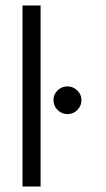

<svg xmlns="http://www.w3.org/2000/svg" viewBox="-20 -680 388 700"><path d="M62 0V-660H128V0ZM226 -264Q205 -264 190 -279Q175 -294 175 -315Q175 -336 190 -350.5Q205 -365 226 -365Q246 -365 261.5 -350.5Q277 -336 277 -315Q277 -294 262 -279Q247 -264 226 -264Z"/></svg>

Font: Lil Grotesk
Style: Regular
Weight: 400
Designer: Bastien Sozeau
Foundry: NBR — Bastien Sozeau
Version: Version 4.002; ttfautohint (v1.8.4.7-5d5b)